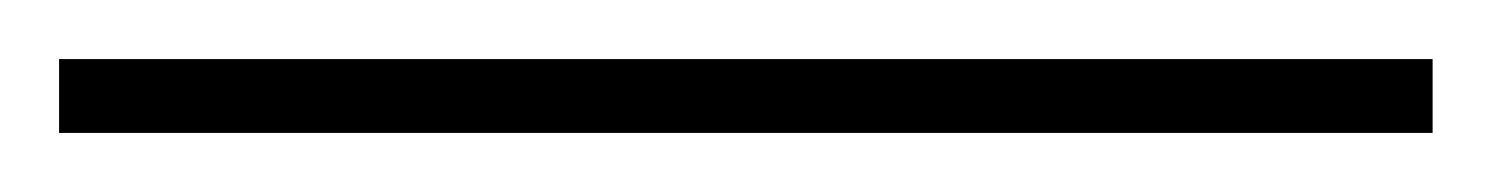

<svg xmlns="http://www.w3.org/2000/svg" viewBox="-23 -805 505 65"><path d="M462 -760H-3V-785H462Z"/></svg>

Font: Noto Sans Lao UI SemCond Thin
Style: Regular
Weight: 100
Width: 4
Designer: Monotype Design Team
Foundry: Monotype Imaging Inc.
Version: Version 2.000; ttfautohint (v1.8.4.7-5d5b)